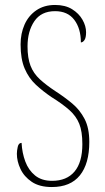

<svg xmlns="http://www.w3.org/2000/svg" viewBox="-20 -744 422 774"><path d="M189 10Q139 10 108 -11Q77 -32 62.5 -63Q48 -94 48 -124Q48 -136 51.5 -152Q55 -168 67 -168Q69 -128 82 -93Q95 -58 121.5 -36.5Q148 -15 190 -15Q249 -15 280.5 -52.5Q312 -90 312 -163Q312 -214 299.5 -245Q287 -276 259.5 -300.5Q232 -325 187 -353Q153 -376 124.5 -402.5Q96 -429 79.5 -467.5Q63 -506 63 -565Q63 -609 79 -645Q95 -681 126.5 -702.5Q158 -724 202 -724Q243 -724 270.5 -707Q298 -690 312.5 -664.5Q327 -639 327 -614Q327 -592 320.5 -582.5Q314 -573 306 -573Q306 -629 279.5 -664Q253 -699 202 -699Q146 -699 118.5 -658.5Q91 -618 91 -557Q91 -510 103 -479Q115 -448 140.5 -424.5Q166 -401 204 -376Q241 -352 271.5 -326.5Q302 -301 321 -264.5Q340 -228 340 -172Q340 -84 302 -37Q264 10 189 10Z"/></svg>

Font: Noto Serif Georgian ExtraCondensed Thin
Style: Regular
Weight: 100
Width: 2
Designer: Monotype Design Team, Akaki Razmadze
Foundry: Google LLC
Version: Version 2.003; ttfautohint (v1.8.4.7-5d5b)